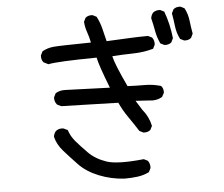

<svg xmlns="http://www.w3.org/2000/svg" viewBox="-56 -828 1112 953"><g transform="rotate(-5 500.0 -351.0)"><path d="M526.4 62.5Q460 58.6 399.4 34.2Q338.9 9.8 300.8 -30.3Q262.7 -70.3 233.9 -103Q205.1 -135.7 195.3 -174.8Q197.3 -190.4 207 -202.1Q222.7 -215.8 246.1 -211.9L266.6 -202.1Q276.4 -170.9 298.8 -144.5Q321.3 -118.2 355.5 -83.5Q389.6 -48.8 443.4 -30.3Q497.1 -11.7 629.9 -25.4L649.4 -15.6Q661.1 0 659.2 21.5L649.4 41Q622.1 54.7 590.8 58.6Q559.6 62.5 526.4 62.5ZM639.6 -157.2 620.1 -167Q596.7 -204.1 571.3 -240.2Q545.9 -276.4 528.3 -315.4L244.1 -323.2L224.6 -333Q210.9 -348.6 212.9 -370.1L222.7 -389.6Q244.1 -403.3 274.4 -401.4L493.2 -393.6Q448.2 -508.8 440.4 -547.9Q244.1 -545.9 199.2 -536.1L175.8 -547.9Q164.1 -561.5 166 -583L175.8 -602.5Q201.2 -617.2 231.9 -620.1Q262.7 -623 418.9 -625Q413.1 -654.3 404.3 -678.7Q395.5 -703.1 393.6 -730.5L403.3 -750Q417 -761.7 438.5 -759.8L458 -750Q473.6 -720.7 481.4 -688.5Q489.3 -656.2 497.1 -625Q581.1 -628.9 622.1 -630.9Q663.1 -632.8 704.1 -632.8L723.6 -623Q735.4 -608.4 733.4 -586.9L723.6 -567.4Q676.8 -553.7 623 -552.7Q569.3 -551.8 518.6 -547.9Q528.3 -504.9 581.1 -393.6Q624 -391.6 666 -391.6Q708 -391.6 747.1 -379.9Q759.8 -366.2 757.8 -344.7L747.1 -325.2Q717.8 -307.6 678.7 -313.5L614.3 -317.4L643.6 -270.5Q674.8 -233.4 684.6 -186.5L674.8 -167Q661.1 -155.3 639.6 -157.2ZM781.2 -581.1 761.7 -590.8Q747.1 -621.1 741.2 -654.3Q735.4 -687.5 727.5 -718.8Q729.5 -734.4 739.3 -746.1Q753.9 -757.8 775.4 -755.9L794.9 -746.1Q806.6 -714.8 814.5 -680.7Q822.3 -646.5 826.2 -611.3L816.4 -590.8Q802.7 -579.1 781.2 -581.1ZM880.9 -594.7 861.3 -604.5Q845.7 -634.8 841.8 -668Q837.9 -701.2 832 -734.4L841.8 -753.9Q855.5 -765.6 877 -763.7L896.5 -753.9Q912.1 -724.6 916 -691.4Q919.9 -658.2 925.8 -625L916 -604.5Q902.3 -592.8 880.9 -594.7Z"/></g></svg>

Font: NaikaiFont
Style: Regular-Lite
Weight: 400
Version: Version 1.67